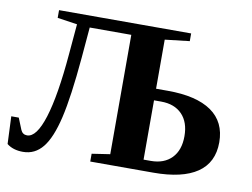

<svg xmlns="http://www.w3.org/2000/svg" viewBox="-73 -760 1150 875"><g transform="rotate(10 501.5 -322.5)"><path d="M795.4 -188Q795.4 -252.9 760.3 -289.1Q725.1 -325.2 663.6 -325.2H630.4V-50.8H663.6Q725.1 -50.8 760.3 -86.9Q795.4 -123 795.4 -188ZM82.5 9.8Q36.6 9.8 7.8 -13.2L2.4 -140.6H37.1L58.6 -87.4Q67.4 -67.4 87.9 -67.4Q131.8 -67.4 163.8 -169.2Q195.8 -271 212.4 -465.3L224.6 -605.5L132.8 -619.1V-654.8H744.1V-619.1L630.4 -606V-378.9H684.6Q817.4 -378.9 887 -330.6Q956.5 -282.2 956.5 -188Q956.5 -94.2 887.5 -47.1Q818.4 0 684.6 0H392.6V-36.1L476.6 -48.8V-601.1H284.2L272 -459Q255.9 -275.9 232.9 -177.7Q210 -79.6 173.8 -34.9Q137.7 9.8 82.5 9.8Z"/></g></svg>

Font: Liberation Serif
Style: Bold
Weight: 700
Designer: Steve Matteson
Foundry: Ascender Corporation
Version: Version 2.1.5